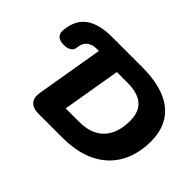

<svg xmlns="http://www.w3.org/2000/svg" viewBox="-124 -940 1210 1210"><g transform="rotate(45 480.5 -335.0)"><path d="M109 -419C150 -419 175 -436 179 -460L182 -480C190 -524 221 -549 276 -549H293L217 -99C206 -36 238 0 301 0H520C787 0 929 -152 929 -380C928 -572 796 -670 560 -670H289C139 -670 62 -613 45 -509L42 -489C35 -448 55 -419 109 -419ZM522 -145H401L467 -535H560C682 -535 744 -485 744 -377C744 -231 668 -145 522 -145Z"/></g></svg>

Font: SN Pro Heavy
Style: Italic
Weight: 800
Italic angle: -9°
Designer: Tobias Whetton
Foundry: Supernotes
Version: Version 1.001;Glyphs 3.2 (3249)